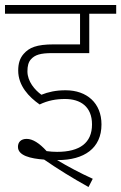

<svg xmlns="http://www.w3.org/2000/svg" viewBox="-20 -642 486 770"><path d="M241 -245C302 -245 349 -215 349 -143C349 -69 300 -33 209 -33C195 -33 181 -34 167 -36C138 -68 111 -85 87 -85C64 -85 52 -72 52 -53C52 -18 102 -6 157 -2C209 34 270 72 335 108L352 75C301 52 251 25 209 0C210 0 211 0 212 0C317 0 387 -47 387 -143C387 -228 329 -280 243 -280C204 -280 173 -273 146 -262C120 -281 90 -315 90 -356C90 -377 94 -393 104 -404C120 -422 142 -429 189 -429H338V-587H446V-622H0V-587H301V-464H196C126 -464 97 -451 75 -426C60 -409 53 -388 53 -359C53 -298 96 -253 139 -223C172 -239 205 -245 241 -245Z"/></svg>

Font: Noto Sans SemiCondensed ExtraLight
Style: Italic
Weight: 200
Width: 4
Italic angle: -12°
Designer: Monotype Design Team
Foundry: Monotype Imaging Inc.
Version: Version 2.013